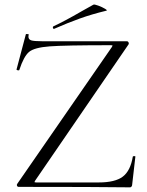

<svg xmlns="http://www.w3.org/2000/svg" viewBox="-20 -802 633 824"><path d="M463 -606Q463 -608 455 -608Q259 -608 193 -603Q127 -598 104.5 -579Q82 -560 63 -502Q63 -500 59 -500Q56 -500 53 -501.5Q50 -503 51 -504L91 -655Q91 -656 95 -656Q105 -656 103 -653Q102 -650 102 -645Q102 -633 113.5 -629Q125 -625 160 -625H525Q529 -625 531.5 -620.5Q534 -616 532 -612L131 -27L128 -21Q128 -19 136 -19H404Q474 -19 507 -44Q540 -69 550 -130Q551 -132 556 -132Q561 -132 561 -130L547 -8Q547 -5 544.5 -1.5Q542 2 538 2Q389 0 60 0Q55 0 53 -4.5Q51 -9 54 -13L460 -600ZM212 -678Q208 -678 207 -682.5Q206 -687 209 -689Q255 -710 331 -754L381 -782Q385 -784 401.5 -778Q418 -772 430.5 -764.5Q443 -757 436 -756Q374 -741 322.5 -722.5Q271 -704 214 -679Z"/></svg>

Font: Cormorant Unicase Light
Style: Regular
Weight: 300
Designer: Christian Thalmann (Catharsis Fonts)
Foundry: Catharsis Fonts
Version: Version 4.000